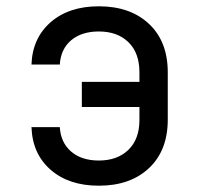

<svg xmlns="http://www.w3.org/2000/svg" viewBox="-20 -580 640 610"><path d="M294 10Q199 10 141 -40.5Q83 -91 80 -176H170Q173 -127 206 -98.5Q239 -70 294 -70Q353 -70 388 -104Q423 -138 423 -199V-240H240V-320H423V-350Q423 -412 388 -446Q353 -480 294 -480Q239 -480 206 -452Q173 -424 170 -375H80Q83 -459 141 -509.5Q199 -560 294 -560Q394 -560 453.5 -504Q513 -448 513 -350V-200Q513 -102 453.5 -46Q394 10 294 10Z"/></svg>

Font: JetBrainsMonoNL NF
Style: Regular
Weight: 400
Designer: Philipp Nurullin, Konstantin Bulenkov
Foundry: JetBrains
Version: Version 2.304; ttfautohint (v1.8.4.7-5d5b);Nerd Fonts 3.2.1